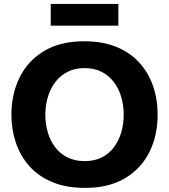

<svg xmlns="http://www.w3.org/2000/svg" viewBox="-20 -936 854 970"><path d="M410.5 13.3Q314 13.3 243.5 -16.3Q173 -46 127.4 -97.8Q81.9 -149.6 59.8 -216.1Q37.6 -282.7 37.6 -356.1Q37.6 -459.9 78.8 -544.1Q120 -628.3 201.9 -677.9Q283.7 -727.5 406 -727.5Q499.1 -727.5 568.6 -698.8Q638 -670.1 684.3 -619.1Q730.5 -568.1 753.4 -501Q776.4 -433.9 776.4 -356.8Q776.4 -250.5 734.3 -166.9Q692.2 -83.3 610.6 -35Q528.9 13.3 410.5 13.3ZM407.9 -122.1Q457.7 -122.1 494.5 -140.9Q531.3 -159.7 555.9 -192.6Q580.5 -225.5 592.7 -267.8Q604.9 -310 604.9 -356.8Q604.9 -406.3 591.7 -449.1Q578.4 -491.9 553.2 -524Q527.9 -556 491.4 -574Q454.9 -592 407.9 -592Q359.3 -592 322.2 -573.5Q285.1 -554.9 260 -522.2Q234.9 -489.6 222 -447.1Q209.1 -404.6 209.1 -356.8Q209.1 -309.4 221.5 -267.1Q233.9 -224.8 258.7 -192.1Q283.5 -159.4 320.8 -140.7Q358.1 -122.1 407.9 -122.1ZM236.3 -806.2V-916.2Q274.8 -916.2 317.6 -916.2Q360.5 -916.2 407.1 -916.2Q453.9 -916.2 496.7 -916.2Q539.4 -916.2 578 -916.2V-806.2Q539.4 -806.2 496.7 -806.2Q453.9 -806.2 407.1 -806.2Q360.5 -806.2 317.6 -806.2Q274.8 -806.2 236.3 -806.2Z"/></svg>

Font: Commissioner Thin
Style: Regular
Weight: 100
Designer: Kostas Bartsokas
Foundry: Kostas Bartsokas
Version: Version 1.001;gftools[0.9.23]